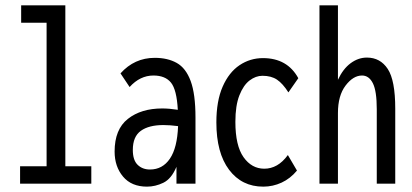

<svg xmlns="http://www.w3.org/2000/svg" viewBox="-20 -686 1540 717"><path d="M55 0V-65H154V-601H59V-666H224V-65H321V0Z M529 11Q471 11 439.5 -26.5Q408 -64 408 -120Q408 -203 457.5 -242Q507 -281 586 -281Q612 -281 644 -276Q640 -351 618.5 -377.5Q597 -404 553 -404Q503 -404 464 -361L430 -412Q482 -470 558 -470Q606 -470 640 -451Q674 -432 692 -383.5Q710 -335 710 -247V0H639V-63Q620 -18 590 -3.5Q560 11 529 11ZM476 -126Q476 -88 494 -70.5Q512 -53 540 -53Q587 -53 614.5 -93.5Q642 -134 645 -215Q615 -219 590 -219Q536 -219 506 -197.5Q476 -176 476 -126Z M963 11Q883 11 835.5 -52Q788 -115 788 -229Q788 -309 811.5 -362.5Q835 -416 874.5 -442.5Q914 -469 962 -469Q1053 -469 1094 -394L1057 -341Q1036 -374 1014.5 -388.5Q993 -403 960 -403Q935 -403 912 -385.5Q889 -368 874 -330Q859 -292 859 -231Q859 -142 889.5 -99Q920 -56 967 -56Q992 -56 1014 -68.5Q1036 -81 1055 -107L1089 -49Q1064 -19 1031.5 -4Q999 11 963 11Z M1173 0V-666H1242V-388Q1261 -429 1289.5 -450Q1318 -471 1350 -471Q1400 -471 1428 -428.5Q1456 -386 1456 -280V0H1387V-278Q1387 -346 1372.5 -375Q1358 -404 1332 -404Q1299 -404 1270.5 -366.5Q1242 -329 1242 -264V0Z"/></svg>

Font: Inconsolata Condensed Medium
Style: Regular
Weight: 500
Width: 3
Monospace: yes
Designer: Raph Levien, Cyreal, Brenton Simpson
Foundry: Raph Levien, Cyreal, Google
Version: Version 3.100; ttfautohint (v1.8.4.7-5d5b)